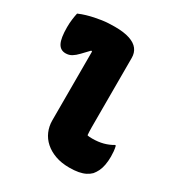

<svg xmlns="http://www.w3.org/2000/svg" viewBox="-180 -886 960 1022"><g transform="rotate(30 300.0 -374.5)"><path d="M20 -720Q43 -730 65.5 -736.5Q88 -743 109.5 -747.5Q131 -752 151.5 -755Q172 -758 192 -759Q212 -760 230 -760Q286 -760 321.5 -748Q357 -736 373.5 -714Q390 -692 390 -661Q390 -618 390 -575.5Q390 -533 390 -490.5Q390 -448 390 -405.5Q390 -363 390 -320.5Q390 -278 390 -235Q390 -222 390.5 -210Q391 -198 392 -187Q398 -185 406 -184.5Q414 -184 422 -184Q459 -184 489 -192Q519 -200 544 -215H550Q554 -198 555.5 -182.5Q557 -167 557 -151Q557 -122 552.5 -98.5Q548 -75 539.5 -58Q531 -41 520 -28Q508 -16 490.5 -7Q473 2 449 6.5Q425 11 393 11Q345 11 307.5 -2.5Q270 -16 243.5 -39.5Q217 -63 203.5 -94.5Q190 -126 190 -162Q190 -203 190 -245.5Q190 -288 190 -330.5Q190 -373 190 -416Q190 -459 190 -501.5Q190 -544 190 -585L184 -587Q161 -563 143.5 -544.5Q126 -526 109.5 -516Q93 -506 72 -506Q40 -506 25 -535Q10 -564 10 -631Q10 -656 13 -679Q16 -702 20 -720Z"/></g></svg>

Font: Recursive Monospace Casual Black
Style: Regular
Weight: 900
Version: Version 1.047